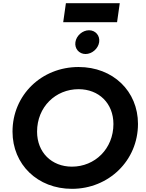

<svg xmlns="http://www.w3.org/2000/svg" viewBox="-20 -1180 922 1212"><path d="M434 12C666 12 851 -166 851 -398C851 -604 694 -757 476 -757C242 -757 59 -580 59 -349C59 -142 217 12 434 12ZM214 -349C214 -505 331 -617 476 -617C604 -617 696 -528 696 -397C696 -241 579 -128 434 -128C306 -128 214 -218 214 -349ZM379 -1040H719L736 -1160H396ZM456 -914C450 -873 479 -839 520 -839C561 -839 600 -873 606 -914C612 -955 583 -989 542 -989C501 -989 462 -955 456 -914Z"/></svg>

Font: Mluvka ExtraBold
Style: Italic
Weight: 800
Italic angle: -8°
Designer: Modified by Jiří Krblich, Original typeface by Gumpita Rahayu
Foundry: Gumpita Rahayu & Jiří Krblich
Version: Version 2.000;Glyphs 3.1.1 (3134)